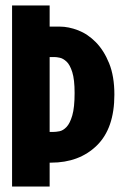

<svg xmlns="http://www.w3.org/2000/svg" viewBox="-20 -680 445 700"><path d="M24 0V-660H161V-583H198Q230 -583 265 -569.5Q300 -556 329.5 -526Q359 -496 378 -449Q397 -402 397 -335Q397 -212 333 -149.5Q269 -87 166 -87H161V0ZM179 -472H161V-199H174Q184 -199 197 -201.5Q210 -204 222.5 -217Q235 -230 243.5 -259Q252 -288 252 -341Q252 -390 243.5 -417Q235 -444 222.5 -455.5Q210 -467 198 -469.5Q186 -472 179 -472Z"/></svg>

Font: Bricolage Grotesque 96pt Condensed Bricolage Grotesque 48pt Condensed Regular
Style: Bold
Weight: 700
Width: 3
Designer: Mathieu Triay
Foundry: Atelier Triay
Version: Version 1.001; ttfautohint (v1.8.4.7-5d5b);gftools[0.9.33.de